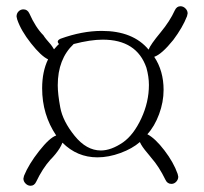

<svg xmlns="http://www.w3.org/2000/svg" viewBox="-20 -601 652 615"><path d="M374 -145Q336 -119 303 -119Q257 -119 219 -166Q181 -213 173 -257Q165 -300 165 -328Q165 -412 216 -460Q270 -474 309 -474Q418 -474 449 -384Q457 -355 457 -329Q457 -274 432.5 -221.5Q408 -169 374 -145ZM474 -419Q498 -427 535 -473Q565 -513 579 -549Q581 -557 581 -558Q581 -567 574 -574Q567 -581 558 -581Q546 -581 540 -568Q524 -533 495 -498Q461 -457 456 -442Q406 -502 306 -502Q243 -502 174 -477Q159 -470 169 -460Q166 -458 153 -443Q147 -453 143 -458Q125 -478 119 -488Q94 -513 74 -558Q68 -571 55 -571Q46 -571 39.5 -564.5Q33 -558 33 -548Q33 -547 35 -539Q47 -503 79.5 -462Q112 -421 134 -411Q115 -372 115 -318Q115 -234 160 -167Q139 -160 105.5 -117.5Q72 -75 57 -38Q55 -30 55 -29Q55 -20 62 -13Q69 -6 78 -6Q90 -6 96 -19Q116 -61 141 -89Q159 -107 171 -126Q176 -134 180 -144Q227 -97 292 -97Q328 -97 366 -111Q404 -125 428 -146Q434 -132 452 -111Q455 -108 459 -102.5Q463 -97 465 -95Q489 -68 510 -25Q516 -12 529 -12Q538 -12 544.5 -19Q551 -26 551 -35Q551 -36 549 -44Q536 -81 506.5 -119.5Q477 -158 452 -171Q475 -196 489.5 -235Q504 -274 504 -313Q504 -374 474 -419Z"/></svg>

Font: Neythal
Style: Regular
Weight: 400
Designer: Tharique Azeez
Foundry: Tharique Azeez
Version: Version 0.44